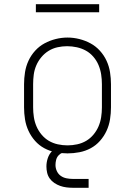

<svg xmlns="http://www.w3.org/2000/svg" viewBox="-20 -719 640 910"><path d="M300 8Q272 8 243.5 2.5Q215 -3 190 -16.5Q165 -30 146 -51.5Q127 -73 115 -99Q103 -125 98.5 -153.5Q94 -182 94 -210V-320Q94 -348 98.5 -376.5Q103 -405 115 -431Q127 -457 146.5 -478.5Q166 -500 191 -513.5Q216 -527 244 -534Q272 -541 300 -541Q328 -541 356 -534Q384 -527 409 -513.5Q434 -500 453.5 -478.5Q473 -457 485 -431Q497 -405 501.5 -376.5Q506 -348 506 -320V-210Q506 -182 501.5 -153.5Q497 -125 485 -99Q473 -73 454 -51.5Q435 -30 410 -16.5Q385 -3 356.5 2.5Q328 8 300 8ZM300 -30Q323 -30 346 -35Q369 -40 388.5 -51.5Q408 -63 423 -81Q438 -99 447 -120Q456 -141 459.5 -164Q463 -187 463 -210V-320Q463 -343 459.5 -366Q456 -389 447 -410.5Q438 -432 422.5 -450Q407 -468 387 -479Q367 -490 344 -495Q321 -500 298 -500Q275 -500 252.5 -495Q230 -490 210.5 -478Q191 -466 176 -448Q161 -430 152 -409Q143 -388 140 -365.5Q137 -343 137 -320V-210Q137 -187 140.5 -164Q144 -141 153 -120Q162 -99 177 -81Q192 -63 211.5 -51.5Q231 -40 254 -35Q277 -30 300 -30ZM400 171H325Q310 171 294.5 169Q279 167 265 162Q251 157 238 148.5Q225 140 216 127.5Q207 115 203.5 100Q200 85 200 70Q200 50 206.5 30.5Q213 11 227 -3Q241 -17 260.5 -23Q280 -29 300 -29V0Q288 0 276.5 4.5Q265 9 257 18Q249 27 246 39Q243 51 243 63Q243 78 249.5 92Q256 106 268 114.5Q280 123 295 126Q310 129 325 129H400ZM450 -661H150V-699H450Z"/></svg>

Font: Iosevka Curly Slab XLtEx
Style: Regular
Weight: 200
Width: 7
Monospace: yes
Designer: Belleve Invis
Foundry: Belleve Invis
Version: Version 11.1.0; ttfautohint (v1.8.3)